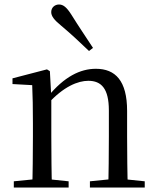

<svg xmlns="http://www.w3.org/2000/svg" viewBox="-20 -838 701 858"><path d="M41.7 0H286.7V-27.8L182.8 -38.6H150.4L41.7 -27.8ZM123.9 0H212.3C210.3 -48.6 209.3 -160.9 209.3 -228.5V-403.1L202.9 -519.8L189.9 -528L35.8 -487.9V-462.4L123.9 -457.5C126.1 -407.9 127.1 -357.6 127.1 -289.4V-228.5C127.1 -160.9 126.1 -48.6 123.9 0ZM381.8 0H626.8V-27.8L522.3 -38.6H489.3L381.8 -27.8ZM463.5 0H551.2C549.2 -48.6 548 -158.7 548 -228.5V-342.4C548 -477.3 495.6 -530.6 408.5 -530.6C338.5 -530.6 266.6 -495.3 193.8 -406H183.7L192.2 -372.4C264.6 -452.6 329.3 -476.9 374.6 -476.9C432.7 -476.9 466.5 -442.6 466.5 -344.3V-228.5C466.5 -158.7 465.5 -48.6 463.5 0ZM395.6 -624C364.3 -672 331.3 -720.3 298.6 -773C277.6 -805.8 262.6 -817.9 243.6 -817.9C225.9 -817.9 208.9 -805.4 208.9 -783.8C208.9 -766.3 221.7 -749.1 252.7 -723.8C296.4 -687.2 337.1 -649.2 377.8 -610.1Z"/></svg>

Font: Source Han Serif CN VF
Style: Regular
Weight: 250
Designer: Ryoko NISHIZUKA 西塚涼子 (kana & ideographs); Frank Grießhammer (Latin, Greek & Cyrillic); Wenlong ZHANG 张文龙 (bopomofo); San
Foundry: Adobe
Version: Version 2.002;hotconv 1.1.0;makeotfexe 2.6.0